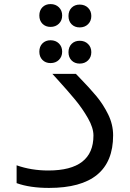

<svg xmlns="http://www.w3.org/2000/svg" viewBox="-20 -917 640 942"><path d="M61.5 -18.5V-106Q133.5 -80.5 217 -80.5Q438.5 -80.5 438.5 -252Q438.5 -290 411.5 -337.2Q384.5 -384.5 348.8 -427.8Q313 -471 258.5 -531L237 -554.5H352.5L365.5 -541Q419 -486 452.8 -445.5Q486.5 -405 510.8 -355.5Q535 -306 535 -253Q535 5 220.5 5Q126.5 5 61.5 -18.5ZM173 -663.5Q173 -688.5 188.2 -704Q203.5 -719.5 228 -719.5Q253 -719.5 269 -703.8Q285 -688 285 -663.5Q285 -639 269 -623.2Q253 -607.5 228 -607.5Q203.5 -607.5 188.2 -623Q173 -638.5 173 -663.5ZM316 -661Q316 -686 331.2 -701.5Q346.5 -717 371 -717Q396 -717 412 -701.2Q428 -685.5 428 -661Q428 -636.5 412 -620.8Q396 -605 371 -605Q346.5 -605 331.2 -620.5Q316 -636 316 -661ZM173 -841Q173 -866 188.2 -881.5Q203.5 -897 228 -897Q253 -897 269 -881.2Q285 -865.5 285 -841Q285 -816.5 269 -800.8Q253 -785 228 -785Q203.5 -785 188.2 -800.5Q173 -816 173 -841ZM316 -838.5Q316 -863.5 331.2 -879Q346.5 -894.5 371 -894.5Q396 -894.5 412 -878.8Q428 -863 428 -838.5Q428 -814 412 -798.2Q396 -782.5 371 -782.5Q346.5 -782.5 331.2 -798Q316 -813.5 316 -838.5Z"/></svg>

Font: JuliaMono MediumItalic
Style: Regular
Weight: 500
Italic angle: -9°
Monospace: yes
Designer: cormullion
Foundry: corm
Version: Version 0.049; ttfautohint (v1.8.4)